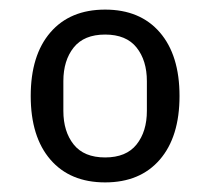

<svg xmlns="http://www.w3.org/2000/svg" viewBox="-20 -724 438 400"><path d="M199 -344Q126 -344 85 -391.5Q44 -439 44 -524Q44 -609 85 -656.5Q126 -704 199 -704Q272 -704 313 -656.5Q354 -609 354 -524Q354 -439 313 -391.5Q272 -344 199 -344ZM199 -396Q243 -396 264.5 -423Q286 -450 286 -493V-555Q286 -598 264.5 -625Q243 -652 199 -652Q155 -652 133.5 -625Q112 -598 112 -555V-493Q112 -450 133.5 -423Q155 -396 199 -396Z"/></svg>

Font: IBM Plex Sans Thai
Style: Regular
Weight: 400
Designer: Mike Abbink, Paul van der Laan, Pieter van Rosmalen, Ben Mitchell, Mark Frömberg
Foundry: Bold Monday
Version: Version 1.2